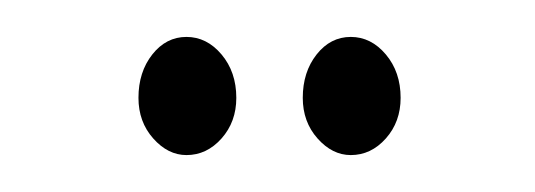

<svg xmlns="http://www.w3.org/2000/svg" viewBox="-20 -668 290 104"><path d="M81 -584Q71 -584 63 -593Q55 -602 55 -615Q55 -629 62.5 -638.5Q70 -648 81 -648Q92 -648 100 -638.5Q108 -629 108 -615Q108 -602 100 -593Q92 -584 81 -584ZM170 -584Q160 -584 152 -593Q144 -602 144 -615Q144 -629 151.5 -638.5Q159 -648 170 -648Q181 -648 189 -638.5Q197 -629 197 -615Q197 -602 189 -593Q181 -584 170 -584Z"/></svg>

Font: Inconsolata UltraCondensed Light
Style: Regular
Weight: 300
Width: 1
Monospace: yes
Designer: Raph Levien, Cyreal, Brenton Simpson
Foundry: Raph Levien, Cyreal, Google
Version: Version 3.001; ttfautohint (v1.8.2.53-6de2)